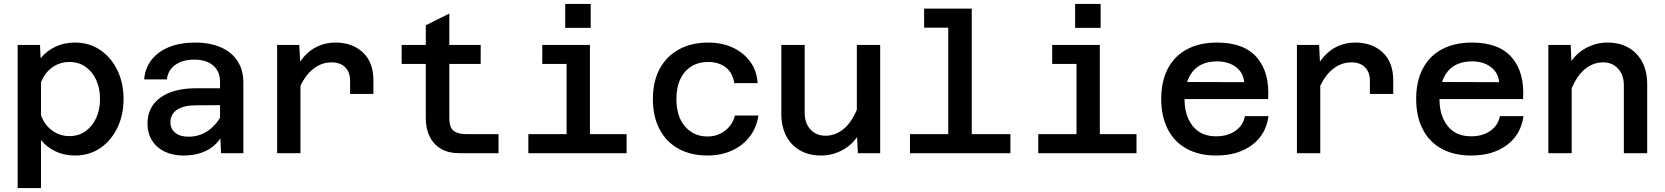

<svg xmlns="http://www.w3.org/2000/svg" viewBox="-20 -781 8490 979"><path d="M362 -564Q435 -564 490.5 -526.5Q546 -489 578 -424Q610 -359 610 -276Q610 -194 578 -128.5Q546 -63 490.5 -25.5Q435 12 362 12Q308 12 263.5 -9Q219 -30 189 -67V178H70V-552H184L187 -484Q217 -521 262 -542.5Q307 -564 362 -564ZM334 -87Q381 -87 416 -112Q451 -137 470.5 -179.5Q490 -222 490 -276Q490 -331 470.5 -373.5Q451 -416 416 -440.5Q381 -465 334 -465Q285 -465 246 -437Q207 -409 189 -360V-193Q207 -144 246 -115.5Q285 -87 334 -87Z M1107 0 1102 -117V-365Q1102 -417 1067 -447Q1032 -477 970 -477Q911 -477 873.5 -450Q836 -423 831 -376H715Q720 -435 753.5 -477Q787 -519 843.5 -541.5Q900 -564 974 -564Q1050 -564 1105.5 -540Q1161 -516 1191 -470Q1221 -424 1221 -358V0ZM915 12Q861 12 819.5 -8Q778 -28 755 -65Q732 -102 732 -151Q732 -236 798 -283.5Q864 -331 981 -331H1116V-245L977 -244Q917 -244 883 -221.5Q849 -199 849 -157Q849 -124 873.5 -104Q898 -84 941 -84Q996 -84 1039.5 -113.5Q1083 -143 1110 -195L1123 -111Q1097 -50 1044 -19Q991 12 915 12Z M1765 -302V-371Q1765 -412 1740.5 -437.5Q1716 -463 1670 -463Q1614 -463 1568 -422Q1522 -381 1491 -293L1476 -405Q1499 -457 1530.5 -492.5Q1562 -528 1602.5 -546Q1643 -564 1691 -564Q1776 -564 1830 -514Q1884 -464 1884 -371V-302ZM1393 0V-552H1506L1512 -435V0Z M2320 0Q2267 0 2229 -22Q2191 -44 2171 -84.5Q2151 -125 2151 -179V-652L2271 -712V-179Q2271 -154 2278 -135Q2285 -116 2305.5 -106.5Q2326 -97 2365 -97H2522V0ZM2028 -455V-552H2431V-455Z M2869 0V-552H2988V0ZM2674 0V-97H3175V0ZM2745 -455V-552H2928V-455ZM2862 -639V-761H2992V-639Z M3588 12Q3502 12 3439 -23Q3376 -58 3342.5 -123Q3309 -188 3309 -276Q3309 -366 3344 -430.5Q3379 -495 3442.5 -529.5Q3506 -564 3591 -564Q3661 -564 3716 -538.5Q3771 -513 3805 -467Q3839 -421 3843 -357H3724Q3716 -410 3680.5 -437.5Q3645 -465 3591 -465Q3542 -465 3505.5 -442.5Q3469 -420 3449 -378Q3429 -336 3429 -276Q3429 -186 3473.5 -135.5Q3518 -85 3588 -85Q3622 -85 3650.5 -98.5Q3679 -112 3699.5 -136Q3720 -160 3727 -192H3847Q3838 -130 3802.5 -84Q3767 -38 3711.5 -13Q3656 12 3588 12Z M4083 -552V-207Q4083 -153 4112.5 -121Q4142 -89 4189 -89Q4243 -89 4286.5 -127.5Q4330 -166 4361 -251L4379 -132Q4346 -59 4289 -23.5Q4232 12 4167 12Q4104 12 4058.5 -14.5Q4013 -41 3988.5 -88.5Q3964 -136 3964 -200V-552ZM4468 -552V0H4354L4349 -116V-552Z M4815 0V-737H4935V0ZM4620 0V-97H5132V0ZM4692 -640V-737H4875V-640Z M5469 0V-552H5588V0ZM5274 0V-97H5775V0ZM5345 -455V-552H5528V-455ZM5462 -639V-761H5592V-639Z M6181 12Q6094 12 6031 -22.5Q5968 -57 5934.5 -122Q5901 -187 5901 -277Q5901 -367 5935 -431.5Q5969 -496 6033 -530Q6097 -564 6186 -564Q6324 -564 6389.5 -487Q6455 -410 6446 -276H5996L5997 -363L6324 -362Q6320 -410 6282 -439Q6244 -468 6186 -468Q6104 -468 6062 -417Q6020 -366 6020 -272Q6020 -218 6039 -175.5Q6058 -133 6093.5 -109.5Q6129 -86 6181 -86Q6240 -86 6279.5 -114Q6319 -142 6328 -189H6448Q6436 -96 6364.5 -42Q6293 12 6181 12Z M6965 -302V-371Q6965 -412 6940.5 -437.5Q6916 -463 6870 -463Q6814 -463 6768 -422Q6722 -381 6691 -293L6676 -405Q6699 -457 6730.5 -492.5Q6762 -528 6802.5 -546Q6843 -564 6891 -564Q6976 -564 7030 -514Q7084 -464 7084 -371V-302ZM6593 0V-552H6706L6712 -435V0Z M7481 12Q7394 12 7331 -22.5Q7268 -57 7234.5 -122Q7201 -187 7201 -277Q7201 -367 7235 -431.5Q7269 -496 7333 -530Q7397 -564 7486 -564Q7624 -564 7689.5 -487Q7755 -410 7746 -276H7296L7297 -363L7624 -362Q7620 -410 7582 -439Q7544 -468 7486 -468Q7404 -468 7362 -417Q7320 -366 7320 -272Q7320 -218 7339 -175.5Q7358 -133 7393.5 -109.5Q7429 -86 7481 -86Q7540 -86 7579.5 -114Q7619 -142 7628 -189H7748Q7736 -96 7664.5 -42Q7593 12 7481 12Z M8260 0V-345Q8260 -399 8230.5 -431Q8201 -463 8154 -463Q8100 -463 8056.5 -424.5Q8013 -386 7982 -301L7964 -420Q7997 -493 8054 -528.5Q8111 -564 8176 -564Q8239 -564 8284.5 -537.5Q8330 -511 8354.5 -463.5Q8379 -416 8379 -352V0ZM7875 0V-552H7989L7994 -436V0Z"/></svg>

Font: Azeret Mono Thin Medium
Style: Regular
Weight: 500
Version: Version 1.002